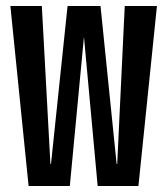

<svg xmlns="http://www.w3.org/2000/svg" viewBox="-20 -618 557 638"><path d="M75 0H212L259 -495.5L304.5 0H440L501.5 -598H394.5L369.5 -73.5H367.5L314 -598H204.5L149.5 -73.5H147.5L119 -598H14.5Z"/></svg>

Font: Anybody ExtraCondensed Medium
Style: Regular
Weight: 500
Width: 2
Version: Version 1.113;gftools[0.9.25]